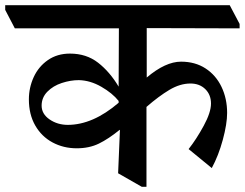

<svg xmlns="http://www.w3.org/2000/svg" viewBox="-60 -677 941 738"><path d="M504 -569V-379Q576 -440 636 -440Q690 -440 730 -414Q770 -388 791.5 -343Q813 -298 813 -243Q813 -201 796.5 -140Q780 -79 754 -31L665 -104Q695 -142 723 -193.5Q751 -245 751 -279Q751 -313 729 -334.5Q707 -356 672 -356Q632 -356 591 -331.5Q550 -307 503 -266V41H485L394 -11L401 -177L400 -178Q357 -143 320 -125Q283 -107 235 -107Q184 -107 142 -129.5Q100 -152 75.5 -194.5Q51 -237 51 -295Q51 -340 69.5 -380.5Q88 -421 124 -446Q160 -471 209 -471Q272 -471 317 -436Q362 -401 396 -344L397 -568H-3L-40 -639V-657H823L861 -585V-568ZM200 -197Q297 -197 396 -282V-289Q372 -319 329.5 -343.5Q287 -368 243 -369Q211 -369 177.5 -358Q144 -347 122 -324.5Q100 -302 100 -271Q100 -239 130.5 -218Q161 -197 201 -197Z"/></svg>

Font: Martel
Style: Bold
Weight: 700
Designer: Dan Reynolds
Foundry: Dan Reynolds
Version: Version 1.001; ttfautohint (v1.1) -l 5 -r 5 -G 72 -x 0 -D la